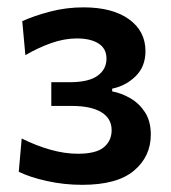

<svg xmlns="http://www.w3.org/2000/svg" viewBox="-20 -793 464 522"><path d="M203.5 -290.5Q154 -290.5 107.8 -300.8Q61.5 -311 31 -326L39 -416.5Q78 -397 117 -386Q156 -375 191.5 -375Q241.5 -375 262.5 -392.8Q283.5 -410.5 283.5 -439Q283.5 -471 255.5 -488Q227.5 -505 175 -505H119.5V-569.5H169.5Q221 -569.5 245.2 -587Q269.5 -604.5 269.5 -633.5Q269.5 -661 247.8 -674.8Q226 -688.5 189 -688.5Q155 -688.5 119 -675.8Q83 -663 49 -643L40.5 -735.5Q72.5 -750 116.2 -761.5Q160 -773 207 -773Q285.5 -773 330.5 -740.8Q375.5 -708.5 375.5 -654Q375.5 -612 348.8 -585.8Q322 -559.5 285 -552V-544.5Q310 -540 334.2 -526Q358.5 -512 374.2 -487.8Q390 -463.5 390 -427Q390 -367.5 344.2 -329Q298.5 -290.5 203.5 -290.5Z"/></svg>

Font: Heraclito SemiBold
Style: Regular
Weight: 600
Designer: Kostas Bartsokas (font) & Cristiano Sobral (main changes)
Foundry: Kostas Bartsokas (font) & Cristiano Sobral (main changes)
Version: Version 1.00;July 8, 2020;FontCreator 13.0.0.2655 64-bit